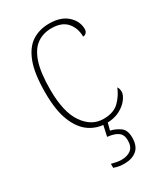

<svg xmlns="http://www.w3.org/2000/svg" viewBox="-191 -621 792 921"><g transform="rotate(-30 205.5 -160.5)"><path d="M238 10Q188 10 147 -18Q106 -46 82 -106Q58 -166 58 -263Q58 -370 81.5 -430.5Q105 -491 145.5 -516.5Q186 -542 239 -542Q304 -542 339.5 -509.5Q375 -477 375 -434Q375 -421 367.5 -413.5Q360 -406 350 -406Q350 -453 322.5 -485Q295 -517 237 -517Q192 -517 158 -493.5Q124 -470 105 -415Q86 -360 86 -264Q86 -139 129.5 -77Q173 -15 238 -15Q295 -15 325 -45Q355 -75 370 -113Q378 -103 378 -85Q378 -68 361.5 -45.5Q345 -23 314 -6.5Q283 10 238 10ZM218 221Q204 221 190 219Q176 217 160 211V189Q176 193 188.5 195.5Q201 198 215 198Q247 198 267 182.5Q287 167 287 132Q287 101 267.5 86.5Q248 72 209 68L226 -9H251L236 49Q264 55 288 72Q312 89 312 130Q312 178 286 199.5Q260 221 218 221Z"/></g></svg>

Font: Noto Serif Lao SemiCondensed Thin
Style: Regular
Weight: 100
Width: 4
Designer: Monotype Design Team
Foundry: Monotype Imaging Inc.
Version: Version 2.003; ttfautohint (v1.8.4.7-5d5b)